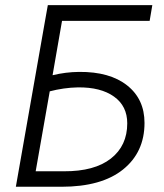

<svg xmlns="http://www.w3.org/2000/svg" viewBox="-20 -713 626 733"><path d="M41 0H40.5L151.9 -633.3L162.6 -693.4H561.5L551.3 -633.3H216.8L180.7 -425.8Q230.5 -438 281.7 -438.5Q398.9 -439.5 465.3 -387Q531.7 -334.5 531.7 -243.7Q531.7 -131.8 449.7 -65.9Q367.7 0 214.8 0ZM116.2 -59.1H224.1Q340.8 -58.6 403.3 -107.7Q465.8 -156.7 465.8 -242.2Q465.8 -308.1 415.3 -344.2Q364.7 -380.4 277.3 -379.4Q250 -378.9 222.9 -375Q195.8 -371.1 169.9 -364.3Z"/></svg>

Font: Cascadia Mono Light
Style: Italic
Weight: 300
Italic angle: -10°
Monospace: yes
Designer: Aaron Bell
Foundry: Saja Typeworks
Version: Version 2404.023; ttfautohint (v1.8.4)